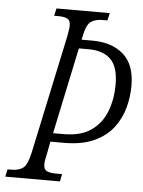

<svg xmlns="http://www.w3.org/2000/svg" viewBox="-72 -756 595 797"><g transform="rotate(5 225.5 -357.0)"><path d="M-20 0 -13 -31H3Q35 -31 52.5 -45Q70 -59 81 -111L186 -604Q188 -617 190 -628.5Q192 -640 192 -648Q192 -670 178.5 -676.5Q165 -683 141 -683H124L131 -714H353L346 -683H326Q295 -683 276.5 -669.5Q258 -656 248 -603L246 -594H292Q372 -594 420.5 -552Q469 -510 469 -421Q469 -376 457 -330.5Q445 -285 416 -246.5Q387 -208 336.5 -184.5Q286 -161 210 -161H154L144 -109Q141 -96 139 -84.5Q137 -73 137 -66Q137 -44 150.5 -37.5Q164 -31 188 -31H214L208 0ZM206 -197Q278 -197 321 -227.5Q364 -258 383.5 -309Q403 -360 403 -421Q403 -494 371 -525.5Q339 -557 279 -557H238L162 -197Z"/></g></svg>

Font: Noto Serif ExtraCondensed Light
Style: Italic
Weight: 300
Width: 2
Italic angle: -12°
Designer: Monotype Design Team
Foundry: Monotype Imaging Inc.
Version: Version 2.014; ttfautohint (v1.8.4.7-5d5b)